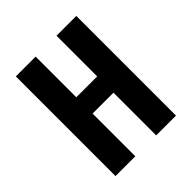

<svg xmlns="http://www.w3.org/2000/svg" viewBox="-200 -868 1001 1001"><g transform="rotate(-45 300.0 -367.5)"><path d="M77 0V-735H223V-435H377V-735H523V0H377V-315H223V0Z"/></g></svg>

Font: Iosevka Heavy Extended
Style: Regular
Weight: 900
Width: 7
Monospace: yes
Designer: Belleve Invis
Foundry: Belleve Invis
Version: Version 32.5.0; ttfautohint (v1.8.4)